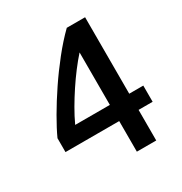

<svg xmlns="http://www.w3.org/2000/svg" viewBox="-163 -814 886 935"><g transform="rotate(-30 280.0 -346.5)"><path d="M338 0V-172H36V-250Q56 -294 89 -351Q122 -408 163 -469Q204 -530 250.5 -588.5Q297 -647 344 -693H447V-263H526V-172H447V0ZM143 -263H338V-558Q312 -529 285 -493.5Q258 -458 232.5 -419.5Q207 -381 184 -341.5Q161 -302 143 -263Z"/></g></svg>

Font: Ubuntu Sans Mono Medium
Style: Regular
Weight: 500
Monospace: yes
Designer: Dalton Maag Ltd
Foundry: Dalton Maag Ltd
Version: Version 1.006